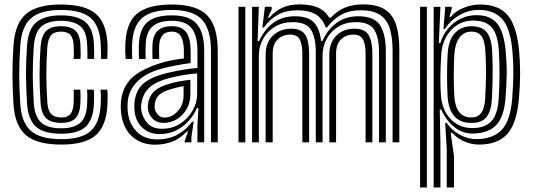

<svg xmlns="http://www.w3.org/2000/svg" viewBox="-20 -630 2358 850"><path d="M251.8 10Q143.8 10 94.9 -31.5Q46 -73 39.8 -168Q35.2 -239.8 35.1 -300Q35 -360.2 39.8 -430Q46.5 -526.5 95.2 -568.2Q144 -610 249.8 -610Q355.5 -610 403.4 -569.6Q451.2 -529.2 455.8 -436Q456.2 -422.8 456.1 -405Q456 -387.2 454.8 -369.2H426.8Q428 -388 425.8 -434.8Q421.8 -515.8 381 -550.9Q340.2 -586 249.8 -586Q159.5 -586 117.5 -549.4Q75.5 -512.8 69.8 -428.5Q65 -358.5 65.1 -298.5Q65.2 -238.5 69.8 -169.8Q75 -87.2 116.8 -50.6Q158.5 -14 251.8 -14Q341.2 -14 381.5 -50.1Q421.8 -86.2 425.8 -169.2Q427 -193 426.5 -209.5Q426 -226 424.8 -233H454.5Q456.2 -227.5 456.5 -208Q456.8 -188.5 455.8 -168Q451.2 -72.5 403.9 -31.2Q356.5 10 251.8 10ZM251.8 -38Q171.2 -38 137.6 -70.6Q104 -103.2 99.8 -171.8Q95.2 -242.8 95.1 -301.2Q95 -359.8 99.5 -425.8Q104.8 -503.2 142.2 -532.6Q179.8 -562 249.8 -562Q321.5 -562 357 -533.5Q392.5 -505 395.8 -434Q397.8 -390 396.2 -369.2H366.8Q368 -387.5 365.8 -433.2Q363 -494 333 -516Q303 -538 249.8 -538Q191.8 -538 162.8 -512.5Q133.8 -487 129.5 -423.8Q124.8 -357.2 125.1 -298.2Q125.5 -239.2 129.5 -174.5Q133.5 -114.2 161.6 -88.1Q189.8 -62 251.8 -62Q305.2 -62 334 -85.2Q362.8 -108.5 365.8 -170.5Q367.8 -210.8 365.2 -233H395Q396.2 -224.5 396.5 -207Q396.8 -189.5 395.8 -169.8Q392.5 -99.5 359 -68.8Q325.5 -38 251.8 -38ZM251.8 -86Q205.5 -86 184 -106.9Q162.5 -127.8 159.5 -175.8Q155 -246 155.1 -301.9Q155.2 -357.8 159.5 -421.8Q163 -471.2 184 -492.6Q205 -514 249.8 -514Q290 -514 311.9 -496.2Q333.8 -478.5 336 -430Q336.8 -414.8 337 -396.5Q337.2 -378.2 336 -369.2H305.8Q307 -378.2 306.9 -395.6Q306.8 -413 306 -429Q304.5 -461 291.6 -475.5Q278.8 -490 249.8 -490Q219.5 -490 205.8 -473.2Q192 -456.5 189.5 -420.8Q185 -355 185.1 -299.8Q185.2 -244.5 189.5 -177.5Q191.8 -141.2 206.2 -125.6Q220.8 -110 251.8 -110Q279 -110 291.6 -125.1Q304.2 -140.2 306 -175Q306.5 -186.8 306.6 -203.6Q306.8 -220.5 305.8 -233H335.5Q336.5 -224 336.6 -206.1Q336.8 -188.2 336 -173.8Q333.8 -126.8 314 -106.4Q294.2 -86 251.8 -86Z M914 0V-404Q914 -500.5 874 -543.2Q834 -586 741 -586Q650.8 -586 609.5 -550.6Q568.2 -515.2 565 -434.8Q564.5 -419.5 564.4 -402.8Q564.2 -386 565.8 -369.2H536Q534.5 -387 534.4 -401.4Q534.2 -415.8 535 -436Q538.8 -530.2 587.4 -570.1Q636 -610 741 -610Q850 -610 897 -562.2Q944 -514.5 944 -404V0ZM854 0.2V-72L858.5 -151.5H851.8Q827.5 -98 784.1 -67.1Q740.8 -36.2 685.2 -36.5Q640 -36.8 609.8 -65.1Q579.5 -93.5 575.2 -142.2Q573.8 -159 575.2 -174.5Q580.5 -227.5 610.6 -256Q640.8 -284.5 698 -301Q716.5 -306.5 744.2 -312.4Q772 -318.2 801.4 -322.9Q830.8 -327.5 854 -329V-404Q854 -472.8 828 -505.4Q802 -538 741 -538Q683.8 -538 655.5 -513.2Q627.2 -488.5 625 -433.5Q624.5 -419 624.2 -403Q624 -387 625.2 -369.2H595.5Q594.2 -388.5 594.4 -404.4Q594.5 -420.2 595 -434Q597.8 -501.2 632.1 -531.6Q666.5 -562 741 -562Q818 -562 851 -524.2Q884 -486.5 884 -404V0.2ZM666.2 10.5Q603.8 10.5 562.9 -27.5Q522 -65.5 515.5 -137Q513.5 -160 515.5 -180Q522 -243.5 560.5 -281.9Q599 -320.2 678.8 -346.8Q706.5 -356 731.4 -361.4Q756.2 -366.8 794 -371.5V-404.2Q794 -444.8 781.9 -467.4Q769.8 -490 741 -490Q712.2 -490 699.1 -473.4Q686 -456.8 684.8 -429.5Q684.5 -424.2 684.2 -406Q684 -387.8 684.8 -369.2H655Q654 -391.5 654.4 -406.9Q654.8 -422.2 655 -432.8Q656.5 -470.2 676.1 -492.1Q695.8 -514 741 -514Q785.8 -514 804.9 -486.4Q824 -458.8 824 -404.2V-350.8Q790.8 -346.5 754.9 -339.6Q719 -332.8 688.5 -324Q622.2 -305 585.5 -266.5Q548.8 -228 545.2 -177.2Q544.8 -169.8 544.6 -158.8Q544.5 -147.8 545.2 -139.8Q550.2 -83.2 584.5 -48Q618.8 -12.8 676 -12.8Q725.5 -12.8 764.4 -33.2Q803.2 -53.8 830.8 -91.5H837.5L827.2 -22.5V0H797.5L797 -4L812.2 -48H806.8Q754 10.5 666.2 10.5ZM696.5 -60Q742.8 -60 777.9 -82.6Q813 -105.2 832.9 -140.8Q852.8 -176.2 852.8 -214.8V-305Q819.5 -303 777 -295Q734.5 -287 707.5 -278Q658.8 -261.8 635.1 -236.2Q611.5 -210.8 605 -168.2Q604.2 -163.5 604.4 -155.9Q604.5 -148.2 605 -144.8Q610.8 -108.5 633.2 -84.2Q655.8 -60 696.5 -60ZM704.2 -86Q673.8 -86 655.8 -104.5Q637.8 -123 635 -147.2Q633.8 -158.8 635 -168Q639.2 -200.5 658.1 -221.2Q677 -242 716.8 -255Q744 -264 768.1 -268.6Q792.2 -273.2 822.8 -277V-212Q822.8 -176.5 806.6 -147.9Q790.5 -119.2 763.6 -102.6Q736.8 -86 704.2 -86ZM708.8 -109.5Q741.2 -109.5 767 -137.9Q792.8 -166.2 792.8 -209.2V-248.5Q777.2 -246 760.5 -241.9Q743.8 -237.8 726 -232Q695.8 -222 681.5 -206.8Q667.2 -191.5 665 -166.2Q664.2 -159.2 664.5 -155.8Q664.8 -152.2 665 -149.5Q666.8 -137.5 678 -123.5Q689.2 -109.5 708.8 -109.5Z M1718 0V-405.8Q1718 -461 1706.4 -501.1Q1694.8 -541.2 1664.2 -562.9Q1633.8 -584.5 1577 -584.5Q1527.2 -584.5 1491.4 -565.2Q1455.5 -546 1428 -508.5H1422Q1407.2 -549.5 1376.8 -567Q1346.2 -584.5 1297 -584.5Q1247.5 -584.5 1211.6 -565.4Q1175.8 -546.2 1148.2 -508.5H1141.5L1152.8 -600H1182.5L1183 -589L1165.8 -552H1172.2Q1199.8 -582.5 1231.4 -596.5Q1263 -610.5 1306.8 -610.5Q1354.5 -610.5 1386.2 -597.1Q1418 -583.8 1437 -552H1445Q1472.8 -582.8 1508 -596.6Q1543.2 -610.5 1586.8 -610.5Q1651.5 -610.5 1686.4 -586.4Q1721.2 -562.2 1734.5 -517.8Q1747.8 -473.2 1747.8 -411.8V0ZM1036 0V-600H1066V0ZM1096 0V-600H1125.8L1120.5 -448.5H1127.2Q1151.8 -502.2 1192.2 -530.4Q1232.8 -558.5 1287.8 -558Q1344.8 -557.5 1370 -530.4Q1395.2 -503.2 1401.5 -448.5H1407.5Q1432 -502.2 1472.4 -530.4Q1512.8 -558.5 1567.8 -558Q1639 -557.2 1663.5 -516.8Q1688 -476.2 1688 -403.8V0H1658V-399.8Q1658 -463.5 1637 -497.8Q1616 -532 1556.5 -532Q1510.5 -532 1477.1 -511.4Q1443.8 -490.8 1425.9 -457.4Q1408 -424 1408 -385.2V0H1378V-399.8Q1378 -463.5 1357 -497.8Q1336 -532 1276.5 -532Q1230.5 -532 1196.6 -511.4Q1162.8 -490.8 1144.4 -457.4Q1126 -424 1126 -385.2V0ZM1156 0V-388Q1156 -441.5 1188 -472.2Q1220 -503 1268.8 -503Q1315.5 -503 1332 -474.8Q1348.5 -446.5 1348.5 -393.8V0H1318.5V-392Q1318.5 -433 1307.2 -454.9Q1296 -476.8 1264.2 -476.8Q1231.8 -476.8 1209.5 -455.6Q1187.2 -434.5 1187.2 -391.2V0ZM1438 0V-388Q1438 -441.5 1469 -472.2Q1500 -503 1548.8 -503Q1595.5 -503 1612 -474.8Q1628.5 -446.5 1628.5 -393.8V0H1598.5V-392Q1598.5 -433 1587.2 -454.9Q1576 -476.8 1544.2 -476.8Q1511.8 -476.8 1489.8 -455.6Q1467.8 -434.5 1467.8 -391.2V0Z M1957.8 200V31.5L1950.8 -85.5H1957.8Q1978.8 -53.8 2014.5 -34Q2050.2 -14.2 2088.8 -14.2Q2161.5 -14.2 2200.6 -54.6Q2239.8 -95 2247.5 -193.5Q2252 -249.5 2252.6 -298.8Q2253.2 -348 2248.8 -400.8Q2240 -504 2203.8 -545.1Q2167.5 -586.2 2098.8 -586.2Q2055.5 -586.2 2014.2 -562.9Q1973 -539.5 1950 -501.8H1943.2L1951.2 -600H1979.8V-590.8L1969.5 -555.2H1975.5Q1997.8 -581.8 2033.6 -595.9Q2069.5 -610 2105.5 -610Q2189.2 -610 2229 -560.9Q2268.8 -511.8 2278.5 -401Q2283 -349.2 2282.6 -300.9Q2282.2 -252.5 2277.5 -195Q2268.5 -85.2 2226.5 -37.6Q2184.5 10 2100.8 10Q2067.8 10 2036.1 -3.5Q2004.5 -17 1982.2 -42H1975.2L1989.8 60.5V200ZM1839.8 200V-600H1869.8V200ZM1899.8 200V-600H1929.8L1922.8 -439.5L1929.5 -439.2Q1945 -493 1988.9 -527.9Q2032.8 -562.8 2090.2 -562.8Q2151.2 -562.8 2181.2 -525.4Q2211.2 -488 2218.8 -402.2Q2223.8 -347.2 2223.1 -299.9Q2222.5 -252.5 2217.8 -194Q2211.2 -113 2177.4 -76.9Q2143.5 -40.8 2076.2 -38.8Q2028 -37.2 1990.6 -68.1Q1953.2 -99 1933.5 -145.5H1926.8L1929.8 3V200ZM2071 -63Q2127.2 -63 2155.5 -93.6Q2183.8 -124.2 2187.8 -195Q2191.8 -262.2 2191.5 -307.2Q2191.2 -352.2 2188.8 -400Q2184.8 -474.8 2158.4 -506.9Q2132 -539 2074.5 -539Q2034.8 -539 2003.9 -519.1Q1973 -499.2 1954.6 -465.5Q1936.2 -431.8 1933.5 -390Q1926.2 -274 1932.5 -203.8Q1938 -141.2 1975.8 -102.1Q2013.5 -63 2071 -63ZM2066.8 -85.8Q2017 -85.8 1990.9 -116.1Q1964.8 -146.5 1961.5 -203.8Q1959 -251 1959.1 -297.4Q1959.2 -343.8 1961.8 -390.5Q1965 -452.5 1993.5 -483.1Q2022 -513.8 2066.8 -513.8Q2113.2 -513.8 2134.6 -487.6Q2156 -461.5 2159 -401Q2160.8 -364.2 2161.1 -333.5Q2161.5 -302.8 2160.6 -270Q2159.8 -237.2 2157.8 -194.2Q2155.5 -142 2135.5 -113.9Q2115.5 -85.8 2066.8 -85.8ZM2066.8 -110Q2095.2 -110 2110.4 -130.1Q2125.5 -150.2 2128 -195Q2131.8 -261.8 2131.6 -307.4Q2131.5 -353 2129 -401Q2126.5 -448.8 2112.2 -469.4Q2098 -490 2066.8 -490Q2034.2 -490 2014.5 -464.1Q1994.8 -438.2 1991.5 -390Q1989 -349.8 1988.8 -299.9Q1988.5 -250 1991.5 -202.8Q1994.2 -158.2 2012.8 -134.1Q2031.2 -110 2066.8 -110Z"/></svg>

Font: Big Shoulders Inline Text Black
Style: Regular
Weight: 900
Designer: Patric King
Foundry: XO Type Co
Version: Version 1.000